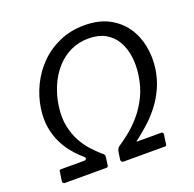

<svg xmlns="http://www.w3.org/2000/svg" viewBox="-131 -886 1029 1020"><g transform="rotate(-20 383.5 -376.0)"><path d="M445.6 -678.5Q389.2 -678.5 342.7 -656.1Q296.3 -633.7 261.8 -594.4Q227.3 -555.2 205.3 -504.1Q183.3 -453 175 -394.9Q166.1 -330.5 176.9 -280Q187.7 -229.6 209.4 -191.2Q231.2 -152.8 257.2 -125.4Q283.2 -98 303.7 -79.5Q310.9 -75.4 315.1 -69.3Q319.3 -63.1 317.3 -51.8L311.5 -10.9Q310.5 -5.3 308.5 -2.6Q306.4 0 300.3 0H64.9Q60.8 0 56.8 -4Q52.8 -8 53.8 -13.7L62 -68.7Q63 -73.8 65.4 -74.7Q67.8 -75.6 71.9 -75.6H202.5Q209.7 -75.6 213.7 -80.2Q217.6 -84.8 213.1 -91.6Q204.6 -98.8 186.8 -115.8Q168.9 -132.9 147.7 -159.2Q126.4 -185.6 108.4 -222.6Q90.3 -259.6 81.7 -307.7Q73 -355.9 81.6 -415.2Q91.1 -480.3 120.3 -540.7Q149.5 -601.1 196.7 -648.7Q243.9 -696.3 307.7 -724.1Q371.5 -752 448.4 -752Q528 -752 584.6 -722.7Q641.2 -693.3 675.6 -644Q710.1 -594.7 722.1 -533.1Q734.2 -471.5 725.5 -407.3Q717.1 -350 696 -303.1Q674.9 -256.1 646.9 -219Q618.9 -181.9 590.7 -154.9Q562.4 -128 539.8 -110Q517.2 -92 507.3 -83.5Q500.3 -80.3 499.7 -77.9Q499.1 -75.6 505.9 -75.6H638.9Q643.3 -75.6 646.3 -72.2Q649.4 -68.8 649.1 -63.4L641 -8.4Q640 -3.3 638.1 -1.6Q636.3 0 631.9 0H396.7Q390.8 0 387 -5Q383.1 -10 384.1 -16.2L389.9 -56.3Q391.9 -67.6 394.9 -73Q397.9 -78.5 404.4 -84.5Q431.3 -102.3 465.9 -129.5Q500.5 -156.7 534.2 -195.6Q567.9 -234.5 594.1 -286.7Q620.2 -338.9 629.4 -405.3Q637.4 -460.4 630.4 -509.8Q623.3 -559.1 600.9 -597.2Q578.5 -635.3 540 -656.9Q501.5 -678.5 445.6 -678.5Z"/></g></svg>

Font: Libre Franklin Thin
Style: Italic
Weight: 100
Italic angle: -8°
Designer: Pablo Impallari, Rodrigo Fuenzalida, Nhung Nguyen
Foundry: Impallari Type
Version: Version 3.000